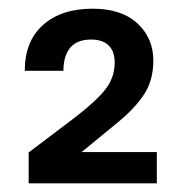

<svg xmlns="http://www.w3.org/2000/svg" viewBox="-20 -730 414 442"><path d="M46 -308V-379L153 -460Q200 -496 222 -523.5Q244 -551 244 -586Q244 -612 230 -625.5Q216 -639 190 -639Q157 -639 141.5 -620Q126 -601 126 -567H37Q37 -635 79 -672.5Q121 -710 193 -710Q260 -710 296.5 -676Q333 -642 333 -591Q333 -545 311.5 -512.5Q290 -480 252 -449L168 -380H341V-308Z"/></svg>

Font: CBA Beacon Sans Bold
Style: Regular
Weight: 700
Designer: Wei Huang
Foundry: Wei Huang
Version: Version 1.002